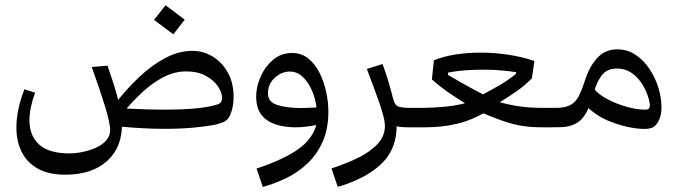

<svg xmlns="http://www.w3.org/2000/svg" viewBox="-20 -496 2641 748"><path d="M234.4 184.6Q169.9 184.6 127.7 161.1Q85.4 137.7 64.7 96.2Q43.9 54.7 43.9 0.5Q43.9 -67.4 75.2 -148.4L116.7 -134.8Q94.7 -74.7 94.7 -27.3Q94.7 33.2 132.8 67.4Q170.9 101.6 250.5 101.6Q289.1 101.6 330.1 88.6Q371.1 75.7 392.6 52.2Q409.2 34.2 409.2 10.7Q409.2 2.9 407.7 -5.6Q406.2 -14.2 404.3 -23.9Q399.9 -46.9 389.2 -81.8Q378.4 -116.7 364.7 -157Q351.1 -197.3 337.4 -234.9L398.9 -240.2Q412.6 -200.2 420.7 -175Q428.7 -149.9 433.6 -132.6Q438.5 -115.2 442.9 -97.7L430.2 -94.2Q471.7 -147.5 520.5 -194.1Q569.3 -240.7 622.6 -269.3Q675.8 -297.9 730.5 -297.9Q771.5 -297.9 807.9 -276.1Q844.2 -254.4 867.2 -214.1Q890.1 -173.8 890.1 -117.7Q890.1 -97.7 886.5 -79.6Q882.8 -61.5 877 -48.3Q869.1 -31.2 857.2 -23.9Q845.2 -16.6 819.8 -10.7Q788.1 -3.9 736.8 1Q685.5 5.9 618.2 5.9Q577.6 5.9 532.7 3.4Q487.8 1 439.5 -3.9L455.1 -18.6Q457.5 76.2 398.2 130.4Q338.9 184.6 234.4 184.6ZM462.4 -60.1 459.5 -73.7Q504.4 -71.3 546.4 -70.1Q588.4 -68.8 626.5 -68.8Q686.5 -68.8 735.4 -73Q784.2 -77.1 819.8 -86.9Q836.4 -91.3 840.8 -98.1Q845.2 -105 845.2 -113.3Q845.2 -135.7 828.9 -159.9Q812.5 -184.1 781.2 -200.9Q750 -217.8 705.1 -217.8Q660.2 -217.8 618.2 -196.3Q576.2 -174.8 537.1 -139.2Q498 -103.5 462.4 -60.1ZM655.3 -362.3 580.1 -418.5 625 -475.6 699.7 -419.4Z M1003.9 232.4 979.5 160.6Q1008.8 150.9 1035.2 140.4Q1061.5 129.9 1082.5 119.6Q1153.8 85 1183.6 46.4Q1213.4 7.8 1214.8 -28.3L1213.9 -63Q1213.9 -82 1207.3 -108.2Q1200.7 -134.3 1187.5 -159.2Q1174.3 -184.1 1154.8 -200.7Q1135.3 -217.3 1109.4 -217.3Q1077.1 -217.3 1050.5 -193.1Q1023.9 -168.9 1023.9 -131.8Q1023.9 -98.6 1060.5 -86.9Q1097.2 -75.2 1152.8 -75.2Q1170.9 -75.2 1190.4 -76.2Q1210 -77.1 1230 -78.6L1226.1 -11.7Q1198.7 -5.9 1175.5 -2.9Q1152.3 0 1130.4 0Q1089.4 0 1054.7 -11Q1020 -22 999.3 -47.6Q978.5 -73.2 978 -118.2Q977.5 -156.2 994.6 -195.8Q1011.7 -235.4 1043.2 -262.5Q1074.7 -289.6 1118.2 -289.6Q1153.8 -289.6 1180.4 -268.6Q1207 -247.6 1224.4 -213.4Q1241.7 -179.2 1250.5 -139.2Q1259.3 -99.1 1259.3 -61Q1259.3 6.8 1236.3 57.6Q1213.4 108.4 1173.8 144.5Q1140.6 175.3 1097.2 196.8Q1053.7 218.3 1003.9 232.4Z M1577.6 -75.7V0Q1557.6 0 1542.5 -1.2Q1527.3 -2.4 1513.2 -9.3L1524.9 -21.5Q1527.8 42 1505.4 87.9Q1482.9 133.8 1436.5 166.5Q1409.2 186.5 1372.6 203.6Q1335.9 220.7 1295.9 231.9L1271.5 160.2Q1321.3 143.6 1364.3 124Q1407.2 104.5 1436 79.1Q1459 60.1 1469.2 39.1Q1479.5 18.1 1479.5 -3.4Q1479.5 -21.5 1473.6 -43.7Q1467.8 -65.9 1459 -91.8Q1450.2 -117.2 1436.8 -153.8Q1423.3 -190.4 1409.2 -227.5L1470.2 -246.6Q1481 -217.8 1488.8 -192.9Q1496.6 -168 1503.9 -140.6Q1506.8 -129.4 1508.8 -121.8Q1510.7 -114.3 1512.2 -108.9Q1517.6 -91.3 1525.4 -84.5Q1536.6 -75.7 1577.6 -75.7ZM1577.6 0V-75.7Q1591.3 -75.7 1595.5 -66.9Q1599.6 -58.1 1599.6 -37.6Q1599.6 -19.5 1595.2 -9.8Q1590.8 0 1577.6 0Z M1577.6 0V-75.7H1614.3Q1669.4 -75.7 1720.7 -81.1Q1772 -86.4 1819.3 -101.6L1795.4 -91.3Q1768.6 -107.9 1734.6 -130.6Q1700.7 -153.3 1662.6 -186.5L1670.4 -261.2Q1707.5 -276.4 1754.6 -283.7Q1801.8 -291 1852.1 -291Q1906.7 -291 1961.2 -282.7Q2015.6 -274.4 2062 -258.3L2052.2 -190.9Q2023.9 -162.1 1990 -138.7Q1956.1 -115.2 1921.9 -94.7L1915 -101.1Q1967.3 -86.4 2006.6 -81.1Q2045.9 -75.7 2094.2 -75.7H2123.5V0H2094.7Q2051.8 0 2016.8 -5.1Q1981.9 -10.3 1943.8 -23.2Q1905.8 -36.1 1853.5 -58.6L1885.3 -66.9Q1816.9 -26.4 1758.3 -13.2Q1699.7 0 1637.7 0ZM1991.2 -214.8Q1962.4 -219.2 1929.4 -221.9Q1896.5 -224.6 1861.8 -224.6Q1828.1 -224.6 1793.7 -222.2Q1759.3 -219.7 1726.1 -213.4L1724.6 -204.6Q1746.6 -191.4 1774.2 -175.8Q1801.8 -160.2 1827.1 -146.5Q1852.5 -132.8 1869.1 -124.5L1848.1 -120.6Q1880.9 -138.7 1918.2 -159.4Q1955.6 -180.2 1989.7 -208ZM1577.6 0Q1564.5 0 1560.1 -9.8Q1555.7 -19.5 1555.7 -37.6Q1555.7 -58.1 1559.8 -66.9Q1564 -75.7 1577.6 -75.7ZM2123.5 0V-75.7Q2137.2 -75.7 2141.4 -66.9Q2145.5 -58.1 2145.5 -37.6Q2145.5 -19.5 2141.1 -9.8Q2136.7 0 2123.5 0Z M2489.7 6.3Q2475.6 6.3 2456.1 3.9Q2405.8 -2.9 2355 -23.4Q2304.2 -43.9 2267.1 -80.1L2293.5 -150.9Q2309.1 -129.9 2343.8 -111.1Q2378.4 -92.3 2418.9 -80.6Q2459.5 -68.8 2494.1 -68.8Q2503.4 -68.8 2507.6 -73Q2511.7 -77.1 2511.7 -85.9Q2511.7 -93.8 2508.8 -105.5Q2501.5 -135.3 2484.9 -163.6Q2468.3 -191.9 2442.6 -210.4Q2417 -229 2383.3 -229Q2343.3 -229 2322.8 -200.4Q2302.2 -171.9 2295.4 -139.2L2276.4 -84Q2258.3 -37.1 2230.5 -19Q2202.6 -1 2162.6 -0.5L2123.5 0V-75.7H2145Q2181.2 -75.7 2201.4 -86.4Q2221.7 -97.2 2233.9 -120.1Q2246.1 -143.1 2257.8 -179.7Q2275.9 -236.3 2306.6 -270Q2337.4 -303.7 2385.3 -303.7Q2424.3 -303.7 2456.1 -282.5Q2487.8 -261.2 2510.5 -227.1Q2533.2 -192.9 2545.2 -153.3Q2557.1 -113.8 2557.1 -77.1Q2557.1 -52.7 2549.6 -33.2Q2542 -13.7 2528.3 -2.9Q2522 2 2512 4.2Q2502 6.3 2489.7 6.3ZM2123.5 0Q2110.4 0 2106 -9.8Q2101.6 -19.5 2101.6 -37.6Q2101.6 -58.1 2105.7 -66.9Q2109.9 -75.7 2123.5 -75.7Z"/></svg>

Font: Markazi Text
Style: Regular
Weight: 400
Designer: Borna Izadpanah (Arabic designer), Fiona Ross (Arabic design director) and Florian Runge (Latin designer)
Foundry: Borna Izadpanah and Florian Runge
Version: Version 1.000